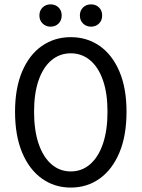

<svg xmlns="http://www.w3.org/2000/svg" viewBox="-20 -836 640 868"><path d="M300 12Q226 12 169 -29Q112 -70 80 -146.5Q48 -223 48 -331Q48 -437 80 -512.5Q112 -588 169 -628Q226 -668 300 -668Q374 -668 431 -628Q488 -588 520 -512.5Q552 -437 552 -331Q552 -223 520 -146.5Q488 -70 431 -29Q374 12 300 12ZM300 -61Q350 -61 387.5 -93.5Q425 -126 445.5 -186.5Q466 -247 466 -331Q466 -414 445.5 -473Q425 -532 387.5 -563.5Q350 -595 300 -595Q250 -595 212.5 -563.5Q175 -532 154.5 -473Q134 -414 134 -331Q134 -247 154.5 -186.5Q175 -126 212.5 -93.5Q250 -61 300 -61ZM208.5 -715.5Q187.1 -715.5 172.6 -729.7Q158.1 -743.9 158.1 -766.1Q158.1 -788.2 172.6 -802.3Q187.1 -816.3 208.5 -816.3Q230.6 -816.3 244.8 -802.3Q258.9 -788.2 258.9 -766.1Q258.9 -743.9 244.8 -729.7Q230.6 -715.5 208.5 -715.5ZM391.5 -715.5Q370 -715.5 355.5 -729.7Q341.1 -743.9 341.1 -766.1Q341.1 -788.2 355.5 -802.3Q370 -816.3 391.5 -816.3Q413.5 -816.3 427.7 -802.3Q441.9 -788.2 441.9 -766.1Q441.9 -743.9 427.7 -729.7Q413.5 -715.5 391.5 -715.5Z"/></svg>

Font: Source Code Pro ExtraLight
Style: Regular
Weight: 200
Monospace: yes
Designer: Paul D. Hunt, Teo Tuominen
Foundry: Adobe
Version: Version 1.026;hotconv 1.1.0;makeotfexe 2.6.0